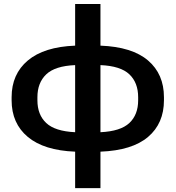

<svg xmlns="http://www.w3.org/2000/svg" viewBox="-20 -769 907 992"><path d="M368.2 203.1H499V14.6Q662.6 8.3 744.9 -61.5Q827.1 -131.3 827.1 -251V-266.6Q827.1 -386.2 744.9 -456.5Q662.6 -526.9 499 -533.2V-748.5H368.2V-533.2Q207.5 -526.9 123.8 -456.5Q40 -386.2 40 -266.6V-251Q40 -131.3 123.8 -61.5Q207.5 8.3 368.2 14.6ZM368.2 -85.9Q264.2 -90.8 218.8 -133.5Q173.3 -176.3 173.3 -251V-266.6Q173.3 -341.3 218.8 -384.8Q264.2 -428.2 368.2 -432.6ZM499 -85.9V-432.6Q603 -428.2 648.4 -385Q693.8 -341.8 693.8 -266.6V-251Q693.8 -176.3 648.4 -133.5Q603 -90.8 499 -85.9Z"/></svg>

Font: Roboto Flex
Style: wght 600 wdth 140 opsz 13.0 GRAD 0.00 slnt 0.00 XTRA 468 XOPQ 96 YOPQ 79 YTLC 514 YTUC 712 YTAS 750 YTDE -203.00 YTFI 738
Weight: 600
Width: 8
Designer: Berlow after Robertson
Foundry: Google
Version: Version 3.100